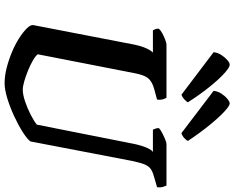

<svg xmlns="http://www.w3.org/2000/svg" viewBox="-112 -907 1019 835"><g transform="rotate(90 397.5 -489.5)"><path d="M342 0Q310 0 275 -9Q240 -18 206.5 -32Q173 -46 146.5 -63Q120 -80 104 -96Q88 -112 89 -124L174 -564Q181 -597 191 -618Q201 -639 209 -645H112Q110 -648 107 -655Q104 -662 105 -671Q112 -679 126 -686.5Q140 -694 154 -699Q168 -704 174 -704H405Q408 -700 411.5 -689.5Q415 -679 413 -663L365 -650Q334 -641 320 -624Q306 -607 298 -564L216 -144Q224 -134 243 -123Q262 -112 286.5 -102Q311 -92 333.5 -85.5Q356 -79 370 -79Q391 -79 421 -89Q451 -99 479 -113.5Q507 -128 522 -140L606 -564Q614 -600 623.5 -620.5Q633 -641 641 -645H544Q543 -647 540 -654.5Q537 -662 537 -671Q544 -678 558.5 -685.5Q573 -693 586.5 -698.5Q600 -704 606 -704H787Q789 -700 792.5 -689.5Q796 -679 794 -663L749 -650Q730 -645 717 -637Q704 -629 696 -611Q688 -593 680 -555L595 -112Q583 -97 553 -78Q523 -59 484 -41Q445 -23 407 -11.5Q369 0 342 0ZM559 -769 375 -909Q377 -927 387 -942.5Q397 -958 409.5 -968.5Q422 -979 430 -979Q440 -979 465 -956Q490 -933 523.5 -892Q557 -851 593 -797Q590 -790 580 -781Q570 -772 559 -769ZM392 -769 207 -909Q209 -927 219 -942.5Q229 -958 241 -968.5Q253 -979 262 -979Q273 -979 299 -955.5Q325 -932 358 -891Q391 -850 425 -797Q422 -791 412.5 -782Q403 -773 392 -769Z"/></g></svg>

Font: Texturina Medium 12pt
Style: Bold Italic
Weight: 700
Italic angle: -11°
Version: Version 1.002